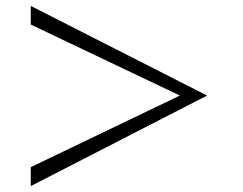

<svg xmlns="http://www.w3.org/2000/svg" viewBox="-20 -682 820 649"><path d="M680 -359 84 -53V-117L588 -359L84 -599V-662Z"/></svg>

Font: Kaisei HarunoUmi Medium
Style: Regular
Weight: 500
Designer: Font-Kai, 金井和夫
Foundry: KAZUO KANAI
Version: Version 5.003